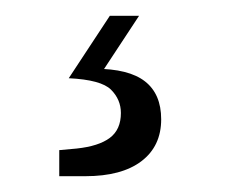

<svg xmlns="http://www.w3.org/2000/svg" viewBox="-20 -33 298 243"><path d="M55 190V157L77 155Q105 152 119 141.5Q133 131 133 110Q133 93 120.5 80.5Q108 68 67 66L100 54Q143 54 163.5 70Q184 86 184 118Q184 152 159 171Q134 190 88 190ZM67 66 119 -13H156L104 66Z"/></svg>

Font: Exo Thin
Style: Regular
Weight: 400
Version: Version 2.000